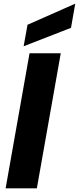

<svg xmlns="http://www.w3.org/2000/svg" viewBox="-20 -1032 432 1052"><path d="M10.8 0H181.9L312.9 -740H141.8ZM130.8 -896.3 109.5 -778.5 369 -879.5 392.3 -1011.9Z"/></svg>

Font: Poppins Devanagari Thin
Style: Italic
Weight: 100
Italic angle: -10°
Designer: Ninad Kale (Devanagari), Jonny Pinhorn (Latin)
Foundry: Indian Type Foundry
Version: 4.005